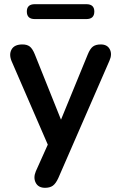

<svg xmlns="http://www.w3.org/2000/svg" viewBox="-20 -708 577 916"><path d="M146 -617Q108 -617 108 -653Q108 -688 146 -688H392Q430 -688 430 -653Q430 -617 392 -617ZM195 188Q163 188 150.5 164Q138 140 151 109L208 -18L35 -417Q22 -449 35.5 -472.5Q49 -496 87 -496Q109 -496 122 -486Q135 -476 146 -449L271 -137L399 -449Q410 -476 423.5 -486Q437 -496 461 -496Q492 -496 504 -472.5Q516 -449 502 -418L258 142Q246 168 232 178Q218 188 195 188Z"/></svg>

Font: Chiron GoRound TC M
Style: Regular
Weight: 500
Designer: Ryoko NISHIZUKA 西塚涼子 (kana, bopomofo & ideographs); Paul D. Hunt (Latin, Greek & Cyrillic); Sandoll Communications 산돌커뮤니
Foundry: Adobe
Version: Version 1.000;hotconv 1.1.1;makeotfexe 2.6.0